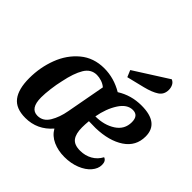

<svg xmlns="http://www.w3.org/2000/svg" viewBox="-195 -956 1160 1160"><g transform="rotate(45 385.0 -375.5)"><path d="M770 -415Q770 -332 701 -286Q632 -240 520 -237L462 -238Q459 -208 459 -182Q459 -128 479.5 -101Q500 -74 550 -74Q593 -74 627.5 -93.5Q662 -113 681 -149Q705 -141 705 -107Q705 -75 680 -45.5Q655 -16 610 2Q565 20 510 20Q456 20 412.5 0.5Q369 -19 346 -59Q278 20 176 20Q95 20 59 -27Q23 -74 23 -167Q23 -259 54.5 -342Q86 -425 149 -477.5Q212 -530 302 -530Q385 -530 461 -485Q532 -530 620 -530Q770 -530 770 -415ZM469 -286Q544 -286 597 -320.5Q650 -355 650 -417Q650 -474 602 -474Q554 -474 518.5 -419Q483 -364 469 -286ZM299 -470Q249 -470 221 -423.5Q193 -377 176 -293Q167 -255 161.5 -211Q156 -167 156 -136Q156 -41 219 -41Q266 -41 293 -86Q320 -131 331 -193L377 -442Q361 -456 339.5 -463Q318 -470 299 -470ZM670 -713Q670 -673 639 -652.5Q608 -632 552 -618L438 -590L420 -633L637 -771Q654 -764 662 -748Q670 -732 670 -713Z"/></g></svg>

Font: Sansita Medium Italic
Style: Regular
Weight: 500
Italic angle: -11°
Designer: Pablo Cosgaya
Foundry: Omnibus-Type
Version: Version 1.006